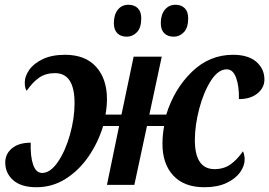

<svg xmlns="http://www.w3.org/2000/svg" viewBox="-20 -776 1130 806"><path d="M662 -172Q662 -209 669 -247H597L544 0H429L480 -247H413Q392 -178 352 -119.5Q312 -61 256 -25.5Q200 10 133 10Q69 10 35.5 -19.5Q2 -49 2 -94Q2 -130 30.5 -153.5Q59 -177 109 -177Q107 -120 119 -85Q131 -50 157 -50Q191 -50 222.5 -95.5Q254 -141 273.5 -210Q293 -279 293 -343Q293 -469 211 -469Q172 -469 145 -450.5Q118 -432 92 -395Q84 -405 84 -430Q84 -456 103 -483Q122 -510 160 -528Q198 -546 253 -546Q338 -546 383.5 -495.5Q429 -445 429 -360Q429 -330 423 -295H490L541 -538H659L607 -295H678Q711 -402 785 -474Q859 -546 958 -546Q1022 -546 1056 -516.5Q1090 -487 1090 -442Q1090 -408 1061 -384Q1032 -360 983 -360Q984 -415 971 -450Q958 -485 932 -485Q896 -485 865.5 -437.5Q835 -390 816.5 -320Q798 -250 798 -188Q798 -66 881 -66Q919 -66 947 -85.5Q975 -105 1000 -141Q1007 -125 1007 -106Q1007 -80 988 -53Q969 -26 931 -8Q893 10 838 10Q753 10 707.5 -39Q662 -88 662 -172ZM458 -679Q458 -714 474.5 -735Q491 -756 519 -756Q544 -756 558.5 -741.5Q573 -727 573 -699Q573 -660 555 -641Q537 -622 512 -622Q487 -622 472.5 -636.5Q458 -651 458 -679ZM655 -679Q655 -714 672 -735Q689 -756 717 -756Q741 -756 755.5 -741.5Q770 -727 770 -699Q770 -660 752 -641Q734 -622 710 -622Q684 -622 669.5 -636.5Q655 -651 655 -679Z"/></svg>

Font: Noto Serif Narrow
Style: Bold Italic
Weight: 700
Width: 4
Italic angle: -12°
Designer: Monotype Design Team
Foundry: Monotype Imaging Inc.
Version: Version 1.001